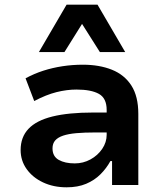

<svg xmlns="http://www.w3.org/2000/svg" viewBox="-20 -789 693 819"><path d="M264 10Q208 10 163.5 -11Q119 -32 93.5 -68Q68 -104 68 -149Q68 -204 101.5 -239.5Q135 -275 203.5 -292Q272 -309 377 -309H454V-224H386Q340 -224 306 -221Q272 -218 249.5 -210.5Q227 -203 215.5 -190Q204 -177 204 -156Q204 -122 230.5 -107Q257 -92 299 -92Q335 -92 366 -109Q397 -126 416 -154Q435 -182 435 -214V-320Q435 -370 402 -388.5Q369 -407 306 -407Q265 -407 221 -396Q177 -385 126 -358L89 -455Q126 -475 165 -487.5Q204 -500 246.5 -506.5Q289 -513 333 -513Q404 -513 457.5 -491.5Q511 -470 540.5 -424Q570 -378 570 -303V0H458V-102H451Q434 -71 408.5 -45.5Q383 -20 347.5 -5Q312 10 264 10ZM146 -567 264 -769H396L514 -567H406L330 -687L255 -567Z"/></svg>

Font: Nunito Sans 6pt
Style: Bold
Weight: 700
Version: Version 3.101;gftools[0.9.27]